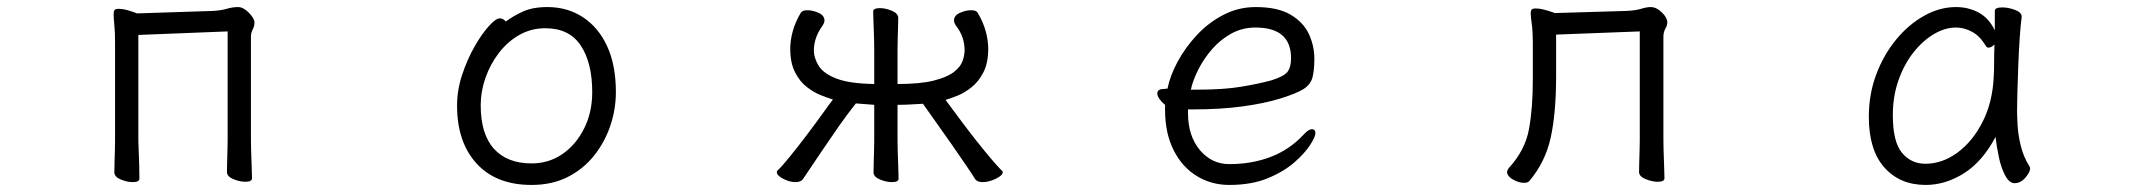

<svg xmlns="http://www.w3.org/2000/svg" viewBox="-20 -506 6040 544"><path d="M625 -417 372 -407V-106Q372 -100 373 -79Q374 -58 374.5 -35Q375 -12 375 0Q375 10 356 10Q340 10 322 2.5Q304 -5 304 -18Q304 -26 304.5 -44.5Q305 -63 305.5 -81Q306 -99 306 -106V-386Q306 -415 304 -434.5Q302 -454 302 -465Q302 -473 304 -477Q307 -481 316 -481Q330 -481 348.5 -475Q367 -469 368 -468L582 -475Q605 -476 622 -481Q639 -486 655 -486Q669 -486 685 -470Q701 -454 701 -442Q701 -432 696 -422.5Q691 -413 691 -402V-107Q691 -101 691.5 -80Q692 -59 693 -36Q694 -13 694 -1Q694 9 675 9Q659 9 641 1.5Q623 -6 623 -19Q623 -27 623.5 -45.5Q624 -64 624.5 -82Q625 -100 625 -107Z M1413 -445Q1433 -460 1461 -473Q1489 -486 1531 -486Q1588 -486 1632 -457Q1676 -428 1700.5 -374.5Q1725 -321 1725 -245Q1725 -197 1709.5 -150.5Q1694 -104 1663.5 -65.5Q1633 -27 1588.5 -4.5Q1544 18 1486 18Q1386 18 1330.5 -42.5Q1275 -103 1275 -207Q1275 -251 1289.5 -294.5Q1304 -338 1324.5 -374Q1345 -410 1365 -432Q1385 -454 1396 -454Q1406 -454 1413 -445ZM1486 -43Q1535 -43 1573.5 -69.5Q1612 -96 1635 -142Q1658 -188 1658 -245Q1658 -328 1625.5 -377Q1593 -426 1525 -426Q1485 -426 1451.5 -407Q1418 -388 1393.5 -356Q1369 -324 1355.5 -285.5Q1342 -247 1342 -208Q1342 -126 1379.5 -84.5Q1417 -43 1486 -43Z M2457 -209Q2443 -210 2431 -211Q2419 -212 2405 -213Q2381 -183 2355.5 -146.5Q2330 -110 2307.5 -76.5Q2285 -43 2270.5 -21.5Q2256 0 2256 0Q2250 10 2234 10Q2217 10 2199 0.5Q2181 -9 2181 -18Q2181 -21 2183 -23Q2196 -35 2219 -63.5Q2242 -92 2267 -125Q2292 -158 2312 -186Q2332 -214 2340 -224Q2327 -228 2306.5 -236Q2286 -244 2266 -259.5Q2246 -275 2232.5 -301.5Q2219 -328 2219 -368Q2219 -391 2226 -417Q2233 -443 2249 -470Q2253 -477 2268 -477Q2283 -477 2299.5 -469.5Q2316 -462 2316 -448Q2316 -442 2311 -434Q2298 -416 2292 -398.5Q2286 -381 2286 -364Q2286 -341 2300 -319Q2314 -297 2351 -283Q2388 -269 2457 -268V-366Q2457 -376 2456.5 -397Q2456 -418 2455 -440Q2454 -462 2454 -473Q2454 -483 2473 -483Q2489 -483 2507 -475.5Q2525 -468 2525 -455Q2525 -447 2524.5 -430.5Q2524 -414 2523.5 -396Q2523 -378 2523 -366V-268Q2587 -268 2625 -277.5Q2663 -287 2682 -301.5Q2701 -316 2707 -332.5Q2713 -349 2713 -364Q2713 -381 2707.5 -398.5Q2702 -416 2688 -434Q2683 -442 2683 -448Q2683 -462 2699.5 -469.5Q2716 -477 2731 -477Q2746 -477 2750 -470Q2766 -443 2773 -417Q2780 -391 2780 -368Q2780 -328 2766.5 -301.5Q2753 -275 2733 -259Q2713 -243 2693 -235Q2673 -227 2659 -223Q2662 -219 2675 -201.5Q2688 -184 2707 -158.5Q2726 -133 2747 -106.5Q2768 -80 2787 -57.5Q2806 -35 2818 -23Q2821 -22 2821 -18Q2821 -9 2801.5 0.5Q2782 10 2764 10Q2748 10 2742 0Q2736 -10 2718 -36.5Q2700 -63 2677 -96Q2654 -129 2631.5 -160.5Q2609 -192 2595 -212Q2576 -211 2559.5 -210Q2543 -209 2523 -209V-106Q2523 -100 2523.5 -79Q2524 -58 2525 -35Q2526 -12 2526 0Q2526 10 2507 10Q2491 10 2473 2.5Q2455 -5 2455 -18Q2455 -26 2455.5 -44.5Q2456 -63 2456.5 -81Q2457 -99 2457 -106Z M3346 -196V-186Q3346 -121 3379.5 -81Q3413 -41 3463 -41Q3527 -41 3580.5 -61.5Q3634 -82 3674 -125Q3681 -133 3687 -136.5Q3693 -140 3697 -140Q3707 -140 3707 -128Q3707 -119 3692.5 -96Q3678 -73 3648 -46.5Q3618 -20 3572 -1Q3526 18 3463 18Q3412 18 3370.5 -7.5Q3329 -33 3305 -81Q3281 -129 3281 -195V-209Q3272 -216 3265.5 -225Q3259 -234 3259 -241Q3259 -254 3278 -254Q3279 -254 3283 -254.5Q3287 -255 3288 -255Q3295 -291 3316.5 -331Q3338 -371 3371 -406.5Q3404 -442 3446.5 -464Q3489 -486 3538 -486Q3600 -486 3636.5 -464.5Q3673 -443 3688.5 -409.5Q3704 -376 3704 -340Q3704 -306 3698.5 -286Q3693 -266 3673 -253.5Q3653 -241 3608 -227Q3563 -213 3500.5 -204.5Q3438 -196 3359 -196ZM3374 -252Q3448 -252 3498 -260.5Q3548 -269 3581 -278Q3617 -289 3627.5 -302Q3638 -315 3638 -341Q3638 -428 3537 -428Q3500 -428 3469 -411Q3438 -394 3414.5 -367Q3391 -340 3375.5 -309.5Q3360 -279 3354 -252Z M4626 -417 4389 -408V-291Q4389 -185 4373.5 -115.5Q4358 -46 4313 7Q4309 12 4298 12Q4283 12 4266.5 2.5Q4250 -7 4250 -19Q4250 -23 4255 -30Q4301 -80 4312 -139.5Q4323 -199 4323 -281V-387Q4323 -417 4320 -438Q4317 -459 4317 -469Q4317 -474 4319 -478Q4322 -482 4331 -482Q4345 -482 4364.5 -476Q4384 -470 4385 -469L4587 -475Q4613 -476 4629.5 -481Q4646 -486 4657 -486Q4673 -486 4688.5 -471Q4704 -456 4704 -442Q4704 -434 4698.5 -424.5Q4693 -415 4693 -402V-107Q4693 -101 4693.5 -80Q4694 -59 4695 -36Q4696 -13 4696 -1Q4696 9 4677 9Q4661 9 4642.5 1.5Q4624 -6 4624 -19Q4624 -27 4624.5 -45Q4625 -63 4625.5 -81Q4626 -99 4626 -107Z M5708 -457Q5705 -435 5702.5 -398.5Q5700 -362 5698.5 -321.5Q5697 -281 5696 -246Q5695 -211 5695 -193Q5695 -179 5696.5 -151.5Q5698 -124 5705.5 -93Q5713 -62 5730 -35Q5732 -31 5732 -29Q5732 -18 5718.5 -2.5Q5705 13 5688 13Q5673 13 5661.5 -8.5Q5650 -30 5643.5 -60.5Q5637 -91 5634 -118Q5597 -48 5544.5 -15Q5492 18 5436 18Q5363 18 5319 -31.5Q5275 -81 5275 -175Q5275 -239 5296 -295Q5317 -351 5352.5 -394Q5388 -437 5432 -461.5Q5476 -486 5522 -486Q5557 -486 5586 -470.5Q5615 -455 5632 -420V-475Q5632 -485 5653 -485Q5670 -485 5689 -478Q5708 -471 5708 -459ZM5631 -380Q5622 -371 5614 -371Q5610 -371 5607 -375Q5590 -404 5567.5 -416Q5545 -428 5522 -428Q5491 -428 5459.5 -409.5Q5428 -391 5401.5 -357.5Q5375 -324 5359 -278.5Q5343 -233 5343 -180Q5343 -104 5369 -73Q5395 -42 5435 -42Q5483 -42 5526 -73.5Q5569 -105 5597.5 -161Q5626 -217 5629 -291Q5630 -305 5630 -330Q5630 -355 5631 -380Z"/></svg>

Font: Moon Stars Kai HW
Style: Regular
Weight: 400
Designer: GuiWonder
Version: Version 1.101